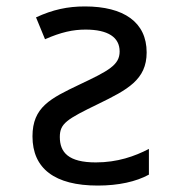

<svg xmlns="http://www.w3.org/2000/svg" viewBox="-20 -567 570 597"><path d="M284 10C348 10 403 -2 443 -24V-104C399 -81 345 -62 278 -62C193 -62 166 -93 166 -141C166 -183 187 -196 286 -244C376 -288 436 -319 436 -404C436 -498 365 -547 244 -547C190 -547 144 -537 92 -513L120 -445C170 -467 207 -475 246 -475C316 -475 352 -451 352 -407C352 -365 318 -347 227 -304C137 -261 81 -234 81 -143C81 -43 150 10 284 10Z"/></svg>

Font: Noto Sans Mono Condensed
Style: Regular
Weight: 400
Width: 3
Designer: Monotype Design Team
Foundry: Monotype Imaging Inc.
Version: Version 2.014